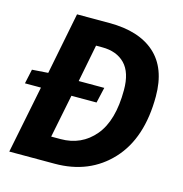

<svg xmlns="http://www.w3.org/2000/svg" viewBox="-99 -743 797 834"><g transform="rotate(15 300.0 -326.0)"><path d="M16 0 77 -304H5L19 -369L91 -374L146 -652H292Q425 -652 497 -587.5Q569 -523 569 -396Q569 -208 472.5 -104Q376 0 220 0ZM175 -110H217Q311 -110 369.5 -179.5Q428 -249 428 -387Q428 -466 391 -504Q354 -542 289 -542H261L228 -374H343L327 -304H214Z"/></g></svg>

Font: TypoPRO Source Code Pro
Style: Bold Italic
Weight: 700
Italic angle: -11°
Monospace: yes
Designer: Paul D. Hunt, Teo Tuominen
Foundry: Adobe Systems Incorporated
Version: Version 1.030;PS 1.0;hotconv 1.0.84;makeotf.lib2.5.63406